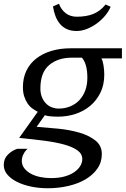

<svg xmlns="http://www.w3.org/2000/svg" viewBox="-71 -792 669 1022"><path d="M367 55C367 67.7 363.3 80 356 92C348.7 104 338 114.8 324 124.5C310 134.2 292.7 141.8 272 147.5C251.3 153.2 227.3 156 200 156C181.3 156 162.8 154.2 144.5 150.5C126.2 146.8 109.7 141.2 95 133.5C80.3 125.8 68.3 116.2 59 104.5C49.7 92.8 45 79 45 63C45 52.3 47.8 41.2 53.5 29.5C59.2 17.8 66.7 8 76 0H21C2.3 6 -14.3 16.3 -29 31C-43.7 45.7 -51 64 -51 86C-51 104.7 -44.8 121.5 -32.5 136.5C-20.2 151.5 -3.2 164.5 18.5 175.5C40.2 186.5 65.2 195 93.5 201C121.8 207 152 210 184 210C221.3 210 257.3 206 292 198C326.7 190 357.2 178.3 383.5 163C409.8 147.7 431 128.7 447 106C463 83.3 471 57.3 471 28C471 -2 459.7 -26 437 -44C414.3 -62 385.8 -76 351.5 -86C317.2 -96 279.7 -103 239 -107C198.3 -111 160 -114.3 124 -117L168 -179C172.7 -176.3 182 -174.3 196 -173C210 -171.7 224 -171 238 -171C270 -171 300.8 -175.8 330.5 -185.5C360.2 -195.2 386.3 -209.5 409 -228.5C431.7 -247.5 449.8 -270.8 463.5 -298.5C477.2 -326.2 484 -358.3 484 -395C484 -411 482.7 -427.3 480 -444C477.3 -460.7 473.7 -473 469 -481H578V-535H306C268 -535 233.5 -530.3 202.5 -521C171.5 -511.7 144.7 -498.2 122 -480.5C99.3 -462.8 81.8 -441.2 69.5 -415.5C57.2 -389.8 51 -360.7 51 -328C51 -309.3 53.3 -292.8 58 -278.5C62.7 -264.2 68.7 -251.7 76 -241C83.3 -230.3 91.8 -221.5 101.5 -214.5C111.2 -207.5 120.7 -201.7 130 -197L31 -58C79 -53.3 123.5 -48.3 164.5 -43C205.5 -37.7 241 -30.8 271 -22.5C301 -14.2 324.5 -3.8 341.5 8.5C358.5 20.8 367 36.3 367 55ZM311 -485H365C374.3 -474.3 381.5 -460.2 386.5 -442.5C391.5 -424.8 394 -403.3 394 -378C394 -353.3 390.3 -331 383 -311C375.7 -291 365.3 -273.8 352 -259.5C338.7 -245.2 322.5 -234 303.5 -226C284.5 -218 263.7 -214 241 -214C229 -214 217.2 -216.2 205.5 -220.5C193.8 -224.8 183.5 -231.5 174.5 -240.5C165.5 -249.5 158.2 -260.7 152.5 -274C146.8 -287.3 144 -303 144 -321C144 -377.7 159.5 -419.2 190.5 -445.5C221.5 -471.8 261.7 -485 311 -485ZM518 -756 491 -768C471.7 -744 449.7 -727.2 425 -717.5C400.3 -707.8 371.3 -703 338 -703C314.7 -703 294.8 -709.3 278.5 -722C262.2 -734.7 250.3 -751.3 243 -772L211 -758C213.7 -740 218 -723 224 -707C230 -691 238 -677 248 -665C258 -653 270.3 -643.7 285 -637C299.7 -630.3 317 -627 337 -627C355.7 -627 374.3 -630.8 393 -638.5C411.7 -646.2 429.2 -656 445.5 -668C461.8 -680 476.3 -693.7 489 -709C501.7 -724.3 511.3 -740 518 -756Z"/></svg>

Font: PT Serif Caption
Style: Italic
Weight: 400
Italic angle: -12°
Designer: A.Korolkova, O.Umpeleva, V.Yefimov
Foundry: ParaType Ltd
Version: Version 1.000W OFL